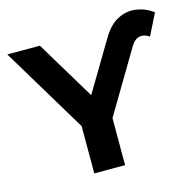

<svg xmlns="http://www.w3.org/2000/svg" viewBox="-122 -865 999 978"><g transform="rotate(-15 377.0 -376.0)"><path d="M768 -712.8 711.2 -599.5Q686.2 -618.3 660 -613.3Q633.7 -608.4 614.3 -575.7L383.4 -187.7L419.3 -285.9V0H256.9V-285.9L294 -187.7L-14.3 -700H157.6L394 -307.2H296L501.2 -651.1Q537.1 -711.8 583.5 -734.7Q629.9 -757.6 678.3 -750.5Q726.8 -743.4 768 -712.8Z"/></g></svg>

Font: Montserrat Thin
Style: Regular
Weight: 100
Designer: Julieta Ulanovsky
Foundry: Julieta Ulanovsky
Version: Version 9.000